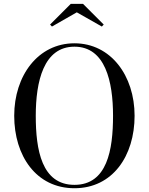

<svg xmlns="http://www.w3.org/2000/svg" viewBox="-20 -990 790 1020"><path d="M388 -924.5 521 -849 531 -859.5 421 -969.5H356L246 -859.5L256 -849ZM375.5 10C578.5 10 695 -162 695 -375C695 -588 568.5 -760 375.5 -760C182 -760 55.5 -588 55.5 -375C55.5 -162 172.5 10 375.5 10ZM375.5 -742C539.5 -742 580.5 -556.5 580.5 -375C580.5 -193.5 549.5 -8 375.5 -8C201.5 -8 170 -193.5 170 -375C170 -556.5 211.5 -742 375.5 -742Z"/></svg>

Font: Bodoni* 11
Style: Regular
Weight: 400
Version: Version 2.3